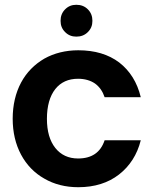

<svg xmlns="http://www.w3.org/2000/svg" viewBox="-20 -773 642 802"><path d="M33 -277C33 -277 33 -277 33 -277C33 -220 45 -170 68 -127C91 -84 124 -50 165 -27C206 -3 254 9 307 9C307 9 307 9 307 9C375 9 432 -9 477 -44C522 -79 553 -127 568 -187C568 -187 417 -187 417 -187C417 -187 417 -187 417 -187C400 -136 363 -111 306 -111C306 -111 306 -111 306 -111C266 -111 234 -126 211 -155C188 -184 176 -224 176 -277C176 -277 176 -277 176 -277C176 -330 188 -372 211 -401C234 -430 266 -444 306 -444C306 -444 306 -444 306 -444C334 -444 358 -437 377 -424C396 -410 409 -391 417 -367C417 -367 568 -367 568 -367C568 -367 568 -367 568 -367C553 -429 523 -477 478 -512C433 -546 376 -563 307 -563C307 -563 307 -563 307 -563C254 -563 206 -551 165 -528C124 -504 91 -471 68 -428C45 -385 33 -334 33 -277ZM299 -620C299 -620 299 -620 299 -620C318 -620 334 -626 347 -639C360 -652 366 -667 366 -686C366 -686 366 -686 366 -686C366 -705 360 -721 347 -734C334 -747 318 -753 299 -753C299 -753 299 -753 299 -753C280 -753 265 -747 252 -734C239 -721 233 -705 233 -686C233 -686 233 -686 233 -686C233 -667 239 -652 252 -639C265 -626 280 -620 299 -620Z"/></svg>

Font: Girnar Poppins
Style: SemiBold
Weight: 500
Designer: Ninad Kale (Devanagari), Jonny Pinhorn (Latin)
Foundry: Indian Type Foundry
Version: ""